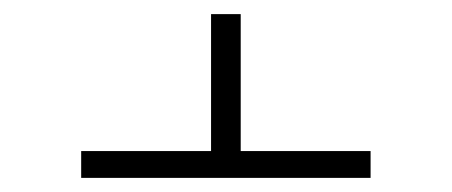

<svg xmlns="http://www.w3.org/2000/svg" viewBox="-20 -573 640 272"><path d="M95 -321V-359H279V-553H321V-359H505V-321Z"/></svg>

Font: Iosevka Extralight Extended
Style: Regular
Weight: 200
Width: 7
Monospace: yes
Designer: Belleve Invis
Foundry: Belleve Invis
Version: Version 32.5.0; ttfautohint (v1.8.4)